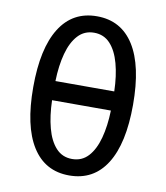

<svg xmlns="http://www.w3.org/2000/svg" viewBox="-83 -802 769 887"><g transform="rotate(10 301.0 -358.5)"><path d="M300.8 14.2Q187 14.2 127 -81.3Q66.9 -176.8 66.9 -358.9Q66.9 -541 127 -636.7Q187 -732.4 300.8 -732.4Q414.6 -732.4 474.9 -636.7Q535.2 -541 535.2 -358.4Q535.2 -176.8 475.1 -81.3Q415 14.2 300.8 14.2ZM439 -404.3Q437 -477.5 421.6 -534.2Q406.2 -590.8 376.5 -623Q346.7 -655.3 300.8 -655.3Q255.4 -655.3 225.6 -623Q195.8 -590.8 180.4 -534.2Q165 -477.5 163.1 -404.3ZM300.8 -63Q346.7 -63 376.5 -95.5Q406.2 -127.9 421.6 -184.8Q437 -241.7 439 -314.5H163.1Q165 -241.7 180.2 -184.8Q195.3 -127.9 225.1 -95.5Q254.9 -63 300.8 -63Z"/></g></svg>

Font: Vazir Code Hack
Style: Code-Hack
Weight: 400
Foundry: DejaVu fonts team - Redesigned by Saber Rastikerdar
Version: Version 1.1.2